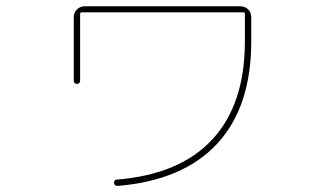

<svg xmlns="http://www.w3.org/2000/svg" viewBox="-20 -574 1040 619"><path d="M217.8 -314.5V-518.6Q217.8 -533.2 228 -543.5Q238.3 -553.7 252.9 -553.7H754.9Q769.5 -553.7 779.8 -543.9Q790 -534.2 790 -518.6V-440.4Q790 -229.5 680.2 -110.8Q570.3 7.8 359.4 25.4Q348.6 25.4 347.7 15.6Q347.7 4.9 357.4 4.9Q560.5 -11.7 665 -125Q769.5 -238.3 769.5 -440.4V-529.3Q769.5 -534.2 764.6 -534.2H244.1Q238.3 -534.2 238.3 -529.3V-314.5Q238.3 -303.7 228 -303.7Q217.8 -303.7 217.8 -314.5Z"/></svg>

Font: Rounded-X Mgen+ 1m thin
Style: Regular
Weight: 100
Designer: [Source Han Sans]
Ryoko NISHIZUKA  (kana & ideographs); Paul D. Hunt (Latin, Greek & Cyrillic); Wenlong ZHANG  (bopomofo
Version: Version 1.059.20150602